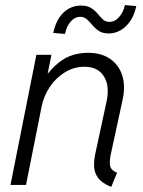

<svg xmlns="http://www.w3.org/2000/svg" viewBox="-20 -732 567 760"><path d="M420.4 7.8Q383.8 -6.8 368.7 -27.3Q353.5 -47.9 352.5 -72Q351.6 -96.2 356.9 -122.1L401.9 -330.6Q415 -393.1 390.9 -430.4Q366.7 -467.8 314.5 -467.8Q273.4 -467.8 238 -446.5Q202.6 -425.3 178 -389.2Q153.3 -353 144.5 -309.1L83 0H21.5L124 -515.1H183.6L168.9 -441.9H184.1L147.9 -408.7Q178.2 -460 222.4 -491.5Q266.6 -522.9 329.6 -522.9Q380.4 -522.9 415 -499.5Q449.7 -476.1 463.4 -434.8Q477.1 -393.6 465.8 -339.4L418.9 -122.6Q412.1 -91.3 416.3 -74.2Q420.4 -57.1 443.4 -48.3ZM237.3 -597.7 190.9 -601.6Q198.2 -637.7 214.4 -661.9Q230.5 -686 252.7 -698Q274.9 -710 299.3 -710Q325.7 -710 340.8 -700.2Q356 -690.4 366.5 -677.7Q377 -665 387.2 -655.3Q397.5 -645.5 413.1 -645.5Q435.1 -645.5 451.7 -664.8Q468.3 -684.1 474.6 -711.9L519.5 -708Q512.2 -672.9 495.8 -648.9Q479.5 -625 457.5 -612.3Q435.5 -599.6 410.6 -599.6Q386.2 -599.6 371.3 -609.6Q356.4 -619.6 345.7 -632.6Q335 -645.5 324 -655.5Q313 -665.5 297.4 -665.5Q276.4 -665.5 259.8 -646.7Q243.2 -627.9 237.3 -597.7Z"/></svg>

Font: Reddit Sans Light
Style: Italic
Weight: 300
Italic angle: -11.25°
Designer: Stephen Hutchings
Version: Version 1.013